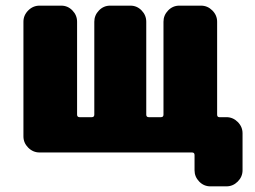

<svg xmlns="http://www.w3.org/2000/svg" viewBox="-20 -540 902 680"><path d="M782 -125Q805 -125 822 -108Q839 -91 839 -68V63Q839 86 822 103Q805 120 782 120H725Q702 120 685.5 103Q669 86 669 63V9Q669 0 660 0H120Q97 0 80 -17Q63 -34 63 -57V-463Q63 -486 80 -503Q97 -520 120 -520H197Q220 -520 236.5 -503Q253 -486 253 -463V-134Q253 -125 262 -125H305Q314 -125 314 -134V-463Q314 -486 330.5 -503Q347 -520 370 -520H442Q465 -520 481.5 -503Q498 -486 498 -463V-134Q498 -125 507 -125H550Q559 -125 559 -134V-463Q559 -486 575.5 -503Q592 -520 615 -520H692Q715 -520 732 -503Q749 -486 749 -463V-134Q749 -125 757 -125Z"/></svg>

Font: Rounded Mplus 1c Black
Style: Regular
Weight: 900
Version: Version 1.059.20150529